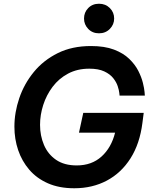

<svg xmlns="http://www.w3.org/2000/svg" viewBox="-20 -996 809 1026"><path d="M509 -818Q474 -818 451.5 -841.5Q429 -865 429 -897Q429 -930 451.5 -953Q474 -976 509 -976Q544 -976 567 -953Q590 -930 590 -897Q590 -865 567 -841.5Q544 -818 509 -818ZM377 10Q296 10 236 -16.5Q176 -43 136.5 -89Q97 -135 77 -194Q57 -253 57 -319Q57 -395 83 -471.5Q109 -548 160.5 -611Q212 -674 288.5 -712Q365 -750 466 -750Q539 -750 589 -731Q639 -712 670.5 -681.5Q702 -651 719 -617.5Q736 -584 743.5 -553.5Q751 -523 752.5 -504Q754 -485 754 -485H619Q619 -485 617.5 -499.5Q616 -514 609 -535.5Q602 -557 585 -578.5Q568 -600 537 -614.5Q506 -629 457 -629Q393 -629 343.5 -602.5Q294 -576 261 -532Q228 -488 211 -435Q194 -382 194 -329Q194 -271 215 -221.5Q236 -172 279.5 -142Q323 -112 390 -112Q470 -112 522.5 -159.5Q575 -207 595 -287H402L425 -393H748L741 -339Q727 -228 677.5 -150Q628 -72 551 -31Q474 10 377 10Z"/></svg>

Font: Be Vietnam Pro SemiBold
Style: Italic
Weight: 600
Italic angle: -12°
Designer: Lam Bao, Tony Le, Vietanh Nguyen
Foundry: Yellow Type Foundry
Version: Version 1.002; ttfautohint (v1.8.3)